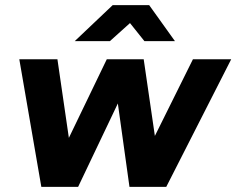

<svg xmlns="http://www.w3.org/2000/svg" viewBox="-20 -732 926 752"><path d="M55.6 -500H204.9L277.7 0H141.9ZM398.3 -500H524.1L285.9 0H157.1ZM417.4 -500H542.8L615.7 0H487.1ZM735.7 -500H885.6L631.1 0H487.5ZM421.5 -712H563.2V-708.1L410.3 -570.8H272.6ZM435.8 -708.4 436.4 -712H564.2L665.3 -570.8H545.7Z"/></svg>

Font: Oak Sans Light Italic
Style: Regular
Weight: 400
Italic angle: -9.5°
Foundry: Erik Kennedy, Walven
Version: Version 1.000;Glyphs 3.1.2 (3151)